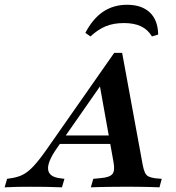

<svg xmlns="http://www.w3.org/2000/svg" viewBox="-90 -801 751 821"><path d="M152.4 -166.1Q112.1 -108.1 115.7 -76.2Q119.4 -44.4 167.7 -38.7L185.5 -36.3L175 0Q139.5 -1.6 106 -2Q72.6 -2.4 41.1 -2.4Q10.5 -2.4 -16.9 -2Q-44.4 -1.6 -70.2 0L-59.7 -36.3L-44.4 -38.7Q-14.5 -42.7 7.7 -54Q29.8 -65.3 53.2 -90.3Q76.6 -115.3 107.3 -158.9L398.4 -575H432.3L520.2 -96Q524.2 -75 529.8 -62.9Q535.5 -50.8 546 -46Q556.5 -41.1 574.2 -38.7L601.6 -36.3L591.9 0Q577.4 -0.8 558.1 -1.2Q538.7 -1.6 519 -2Q499.2 -2.4 480.6 -2.4H476.6H473.4Q451.6 -2.4 427.4 -2.4Q403.2 -2.4 379.8 -2Q356.5 -1.6 335.5 -1.2Q314.5 -0.8 298.4 0L308.9 -36.3L341.9 -39.5Q379 -42.7 390.7 -56.9Q402.4 -71 395.2 -108.9L334.7 -446.8L371.8 -480.6ZM152.4 -185.5 175.8 -221.8H417.7L424.2 -185.5ZM453.2 -780.6Q516.1 -780.6 550.8 -747.6Q585.5 -714.5 586.3 -653.2L559.7 -645.2Q541.9 -675 512.5 -688.7Q483.1 -702.4 440.3 -702.4Q395.2 -702.4 362.1 -688.7Q329 -675 296.8 -645.2L275 -660.5Q306.5 -721 350.8 -750.8Q395.2 -780.6 453.2 -780.6Z"/></svg>

Font: Playfair 9pt
Style: Bold Italic
Weight: 700
Italic angle: -15.6°
Designer: Claus Eggers Sørensen
Foundry: Claus Eggers Sørensen
Version: Version 2.203